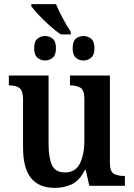

<svg xmlns="http://www.w3.org/2000/svg" viewBox="-20 -903 650 933"><path d="M276 -736Q251 -752 221.5 -778.5Q192 -805 167.5 -831Q143 -857 132 -873V-883H252Q264 -854 285 -814.5Q306 -775 324 -748V-736ZM199 -609Q178 -609 162 -622.5Q146 -636 146 -668Q146 -702 162 -715Q178 -728 199 -728Q220 -728 236 -715Q252 -702 252 -668Q252 -636 236 -622.5Q220 -609 199 -609ZM386 -609Q364 -609 348.5 -622.5Q333 -636 333 -668Q333 -702 348.5 -715Q364 -728 386 -728Q406 -728 422.5 -715Q439 -702 439 -668Q439 -636 422.5 -622.5Q406 -609 386 -609ZM246 10Q170 10 131 -37.5Q92 -85 92 -187V-419Q92 -462 75 -475Q58 -488 26 -488H23V-536H216V-204Q216 -137 232.5 -101Q249 -65 296 -65Q346 -65 368 -108Q390 -151 390 -222V-420Q390 -466 370.5 -477Q351 -488 323 -488H320V-536H514V-113Q514 -69 533.5 -58.5Q553 -48 581 -48H587V0H414L397 -76H392Q365 -24 328 -7Q291 10 246 10Z"/></svg>

Font: Noto Serif SemiCondensed SemiBold
Style: Regular
Weight: 600
Width: 4
Designer: Monotype Design Team
Foundry: Monotype Imaging Inc.
Version: Version 2.013; ttfautohint (v1.8.4.7-5d5b)